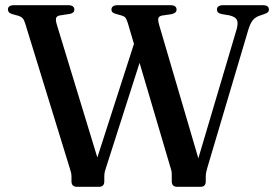

<svg xmlns="http://www.w3.org/2000/svg" viewBox="-20 -720 1064 740"><path d="M501.5 -567 542 -553 389.5 -76.5Q386 -67 384 -58.5Q382 -50 382 -39V-20.5Q382 -10.5 376.8 -5.2Q371.5 0 362.5 0H276.5Q266.5 0 261 -5.2Q255.5 -10.5 255.5 -20.5V-39Q255.5 -47.5 254 -53.8Q252.5 -60 248.5 -73L76.5 -631.5Q72.5 -644 66.8 -650Q61 -656 51.5 -659L27.5 -665.5Q18 -668.5 14.2 -673Q10.5 -677.5 10.5 -683.5Q10.5 -691.5 16.5 -695.8Q22.5 -700 34.5 -700H243Q255 -700 260.8 -695.5Q266.5 -691 266.5 -683Q266.5 -670 249.5 -666.5L210.5 -660.5Q198 -658 196 -649.8Q194 -641.5 199.5 -623.5L369.5 -66L330.5 -36.5ZM816 -683Q816 -691 822 -695.5Q828 -700 839.5 -700H992.5Q1005.5 -700 1011 -695.5Q1016.5 -691 1016.5 -683Q1016.5 -677 1012.8 -673.2Q1009 -669.5 998 -665.5L977.5 -658.5Q963 -653 953.5 -641Q944 -629 936.5 -603.5L780 -76.5Q776.5 -64.5 774.8 -56.8Q773 -49 773 -39V-20.5Q773 -10.5 767.8 -5.2Q762.5 0 753.5 0H662.5Q653 0 647.5 -5.2Q642 -10.5 642 -20.5V-39Q642 -47 641.8 -54.2Q641.5 -61.5 637 -74.5L472.5 -631.5Q467.5 -647 463 -652.2Q458.5 -657.5 449.5 -660L426.5 -666.5Q416.5 -669.5 413 -673.2Q409.5 -677 409.5 -683Q409.5 -691 415.5 -695.5Q421.5 -700 433 -700H637Q649 -700 654.8 -695.5Q660.5 -691 660.5 -683Q660.5 -676.5 656 -672.2Q651.5 -668 642 -665.5L604 -660Q593 -657.5 590.5 -650.2Q588 -643 593.5 -623.5L757 -67L724 -41L892 -607Q898.5 -630.5 893.5 -642.5Q888.5 -654.5 865.5 -660.5L833 -666Q823.5 -668.5 819.8 -672.8Q816 -677 816 -683Z"/></svg>

Font: Fraunces 24pt
Style: Regular
Weight: 400
Version: Version 1.000;[b76b70a41]